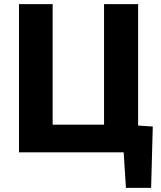

<svg xmlns="http://www.w3.org/2000/svg" viewBox="-20 -710 781 930"><path d="M72 -690H235V-106H484V-690H649V-102L720 -97L712 200H590L579 28H72Z"/></svg>

Font: BM Euljiro oraeorae
Style: Regular
Weight: 400
Designer: Bongjin Kim; Bomjun Kim; Myungsoo Han; Hyesun Chae; Mikyoung Jeong; Wujin Sim; Minjae Kang; Suwha Jang;
Foundry: Sandoll Inc.
Version: Version 1.000;hotconv 1.0.109;makeexe 2.5.65596